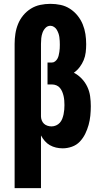

<svg xmlns="http://www.w3.org/2000/svg" viewBox="-20 -763 540 998"><path d="M56 215V-535Q56 -561 60 -587.5Q64 -614 74 -638.5Q84 -663 101 -683.5Q118 -704 140.5 -718Q163 -732 189 -737.5Q215 -743 242 -743Q242 -743 242 -743Q242 -743 242 -743Q269 -743 295 -737.5Q321 -732 343.5 -717.5Q366 -703 383 -682Q400 -661 410 -636.5Q420 -612 424 -586Q428 -560 428 -533Q428 -512 425.5 -491Q423 -470 415 -450.5Q407 -431 394 -414Q381 -397 364 -385Q387 -373 405 -354Q423 -335 434 -311.5Q445 -288 448.5 -262.5Q452 -237 452 -211Q452 -186 449.5 -161.5Q447 -137 440.5 -113.5Q434 -90 423 -67.5Q412 -45 395 -27Q378 -9 354 -0.5Q330 8 306 8Q288 8 271 4Q254 0 239 -8.5Q224 -17 212.5 -30.5Q201 -44 193 -59V215ZM248 -106Q260 -106 271.5 -111Q283 -116 291 -125Q299 -134 303.5 -145.5Q308 -157 310.5 -169Q313 -181 314 -193Q315 -205 315 -217Q315 -229 314 -241Q313 -253 310.5 -264Q308 -275 303.5 -286Q299 -297 291.5 -306Q284 -315 273 -319.5Q262 -324 250 -324H227V-438H250Q259 -438 266.5 -444Q274 -450 278.5 -458Q283 -466 285 -475Q287 -484 288.5 -493Q290 -502 290.5 -511.5Q291 -521 291 -530Q291 -540 290.5 -550Q290 -560 288.5 -570.5Q287 -581 283.5 -590.5Q280 -600 275 -608.5Q270 -617 261 -623Q252 -629 242 -629Q242 -629 242 -629Q242 -629 242 -629Q227 -629 216.5 -618Q206 -607 201 -593Q196 -579 194.5 -564.5Q193 -550 193 -535V-158Q193 -148 197 -137.5Q201 -127 208.5 -120Q216 -113 226.5 -109.5Q237 -106 248 -106Z"/></svg>

Font: Iosevka SS04 Heavy
Style: Regular
Weight: 900
Monospace: yes
Designer: Belleve Invis
Foundry: Belleve Invis
Version: Version 19.0.0; ttfautohint (v1.8.4)